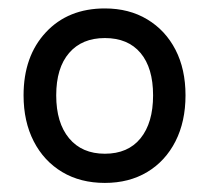

<svg xmlns="http://www.w3.org/2000/svg" viewBox="-20 -676 484 444"><path d="M34.5 -455.5Q34.5 -546 86 -601.2Q137.5 -656.5 222.5 -656.5Q278.5 -656.5 320.5 -631.2Q362.5 -606 385.8 -561Q409 -516 409 -455.5Q409 -395 385.8 -349.2Q362.5 -303.5 320.5 -278.2Q278.5 -253 222.5 -253Q166 -253 123.8 -278.2Q81.5 -303.5 58 -349.2Q34.5 -395 34.5 -455.5ZM334 -455.5Q334 -519 305 -553.5Q276 -588 222.5 -588Q169.5 -588 139.8 -553.5Q110 -519 110 -455.5Q110 -392 139.8 -356.2Q169.5 -320.5 222.5 -320.5Q276 -320.5 305 -356.2Q334 -392 334 -455.5Z"/></svg>

Font: Overused Grotesk
Style: Regular
Weight: 450
Version: Version 0.004